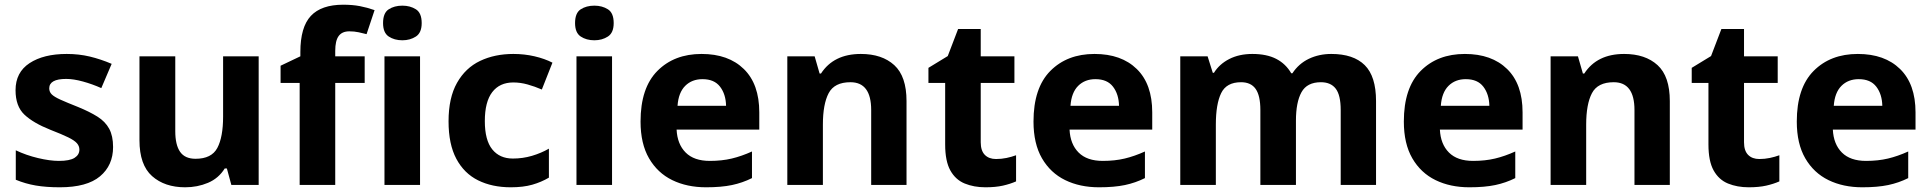

<svg xmlns="http://www.w3.org/2000/svg" viewBox="-20 -785 8197 815"><path d="M460 -161Q460 -83 404.5 -36.5Q349 10 234 10Q176 10 132 2.5Q88 -5 47 -22V-147Q91 -126 141.5 -114Q192 -102 230 -102Q276 -102 296.5 -115Q317 -128 317 -150Q317 -165 306.5 -177Q296 -189 269.5 -202Q243 -215 194 -234Q121 -263 83.5 -298.5Q46 -334 46 -402Q46 -478 105.5 -517Q165 -556 263 -556Q315 -556 361 -545Q407 -534 454 -514L410 -411Q372 -428 332 -439Q292 -450 261 -450Q189 -450 189 -410Q189 -395 199.5 -384.5Q210 -374 236.5 -362Q263 -350 311 -331Q360 -311 393.5 -290Q427 -269 443.5 -238.5Q460 -208 460 -161Z M1078 -546V0H962L943 -70H934Q908 -28 863 -9Q818 10 766 10Q679 10 625.5 -37.5Q572 -85 572 -190V-546H724V-228Q724 -170 744.5 -140.5Q765 -111 810 -111Q878 -111 902.5 -157Q927 -203 927 -290V-546Z M1528 -433H1403V0H1252V-433H1171V-506L1255 -546V-564Q1255 -670 1299.5 -717.5Q1344 -765 1437 -765Q1476 -765 1507.5 -759Q1539 -753 1570 -742L1536 -640Q1521 -644 1502.5 -648Q1484 -652 1463 -652Q1432 -652 1417.5 -632Q1403 -612 1403 -569V-546H1528Z M1688 -761Q1721 -761 1745.5 -745.5Q1770 -730 1770 -687Q1770 -646 1745.5 -630Q1721 -614 1688 -614Q1654 -614 1630 -630Q1606 -646 1606 -687Q1606 -730 1630 -745.5Q1654 -761 1688 -761ZM1763 -546V0H1612V-546Z M2148 10Q2069 10 2009.5 -19.5Q1950 -49 1917 -111Q1884 -173 1884 -270Q1884 -370 1920 -433.5Q1956 -497 2018 -526.5Q2080 -556 2159 -556Q2206 -556 2249 -546Q2292 -536 2325 -519L2280 -405Q2250 -418 2219.5 -426.5Q2189 -435 2159 -435Q2101 -435 2069.5 -394Q2038 -353 2038 -271Q2038 -190 2069.5 -151Q2101 -112 2157 -112Q2199 -112 2238 -123.5Q2277 -135 2310 -154V-31Q2278 -12 2239.5 -1Q2201 10 2148 10Z M2503 -761Q2536 -761 2560.5 -745.5Q2585 -730 2585 -687Q2585 -646 2560.5 -630Q2536 -614 2503 -614Q2469 -614 2445 -630Q2421 -646 2421 -687Q2421 -730 2445 -745.5Q2469 -761 2503 -761ZM2578 -546V0H2427V-546Z M2958 -556Q3072 -556 3137.5 -492Q3203 -428 3203 -308V-235H2852Q2855 -173 2890.5 -137.5Q2926 -102 2993 -102Q3044 -102 3086 -112Q3128 -122 3172 -142V-29Q3132 -9 3087 0.5Q3042 10 2977 10Q2896 10 2833.5 -20.5Q2771 -51 2735 -113Q2699 -175 2699 -269Q2699 -412 2770.5 -484Q2842 -556 2958 -556ZM2962 -449Q2917 -449 2888.5 -420.5Q2860 -392 2856 -336H3062Q3061 -385 3036.5 -417Q3012 -449 2962 -449Z M3634 -556Q3724 -556 3776 -508.5Q3828 -461 3828 -356V0H3678V-318Q3678 -436 3590 -436Q3522 -436 3497.5 -389.5Q3473 -343 3473 -256V0H3322V-546H3438L3459 -473H3465Q3519 -556 3634 -556Z M4208 -110Q4231 -110 4252.5 -114.5Q4274 -119 4293 -126V-15Q4268 -4 4237 3Q4206 10 4163 10Q4114 10 4075 -6Q4036 -22 4014 -61.5Q3992 -101 3992 -172V-433H3921V-497L4003 -547L4047 -662H4143V-546H4286V-433H4143V-181Q4143 -145 4160.5 -127.5Q4178 -110 4208 -110Z M4626 -556Q4740 -556 4805.5 -492Q4871 -428 4871 -308V-235H4520Q4523 -173 4558.5 -137.5Q4594 -102 4661 -102Q4712 -102 4754 -112Q4796 -122 4840 -142V-29Q4800 -9 4755 0.5Q4710 10 4645 10Q4564 10 4501.5 -20.5Q4439 -51 4403 -113Q4367 -175 4367 -269Q4367 -412 4438.5 -484Q4510 -556 4626 -556ZM4630 -449Q4585 -449 4556.5 -420.5Q4528 -392 4524 -336H4730Q4729 -385 4704.5 -417Q4680 -449 4630 -449Z M5631 -556Q5725 -556 5773 -508.5Q5821 -461 5821 -356V0H5671V-318Q5671 -381 5650 -408.5Q5629 -436 5587 -436Q5528 -436 5504.5 -393.5Q5481 -351 5481 -273V0H5330V-318Q5330 -379 5310 -407.5Q5290 -436 5248 -436Q5186 -436 5163.5 -389.5Q5141 -343 5141 -256V0H4990V-546H5106L5128 -476H5133Q5156 -513 5198 -534.5Q5240 -556 5296 -556Q5357 -556 5397.5 -535Q5438 -514 5461 -474H5466Q5493 -515 5536 -535.5Q5579 -556 5631 -556Z M6198 -556Q6312 -556 6377.5 -492Q6443 -428 6443 -308V-235H6092Q6095 -173 6130.5 -137.5Q6166 -102 6233 -102Q6284 -102 6326 -112Q6368 -122 6412 -142V-29Q6372 -9 6327 0.5Q6282 10 6217 10Q6136 10 6073.5 -20.5Q6011 -51 5975 -113Q5939 -175 5939 -269Q5939 -412 6010.5 -484Q6082 -556 6198 -556ZM6202 -449Q6157 -449 6128.5 -420.5Q6100 -392 6096 -336H6302Q6301 -385 6276.5 -417Q6252 -449 6202 -449Z M6874 -556Q6964 -556 7016 -508.5Q7068 -461 7068 -356V0H6918V-318Q6918 -436 6830 -436Q6762 -436 6737.5 -389.5Q6713 -343 6713 -256V0H6562V-546H6678L6699 -473H6705Q6759 -556 6874 -556Z M7448 -110Q7471 -110 7492.5 -114.5Q7514 -119 7533 -126V-15Q7508 -4 7477 3Q7446 10 7403 10Q7354 10 7315 -6Q7276 -22 7254 -61.5Q7232 -101 7232 -172V-433H7161V-497L7243 -547L7287 -662H7383V-546H7526V-433H7383V-181Q7383 -145 7400.5 -127.5Q7418 -110 7448 -110Z M7866 -556Q7980 -556 8045.5 -492Q8111 -428 8111 -308V-235H7760Q7763 -173 7798.5 -137.5Q7834 -102 7901 -102Q7952 -102 7994 -112Q8036 -122 8080 -142V-29Q8040 -9 7995 0.5Q7950 10 7885 10Q7804 10 7741.5 -20.5Q7679 -51 7643 -113Q7607 -175 7607 -269Q7607 -412 7678.5 -484Q7750 -556 7866 -556ZM7870 -449Q7825 -449 7796.5 -420.5Q7768 -392 7764 -336H7970Q7969 -385 7944.5 -417Q7920 -449 7870 -449Z"/></svg>

Font: Noto Sans Meetei Mayek
Style: Bold
Weight: 700
Designer: Monotype Design Team and Neelakash Kshetrimayum
Foundry: Monotype Imaging Inc.
Version: Version 2.002; ttfautohint (v1.8.4.7-5d5b)